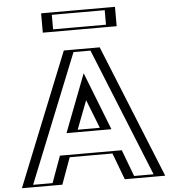

<svg xmlns="http://www.w3.org/2000/svg" viewBox="-66 -1126 1064 1186"><g transform="rotate(-5 465.5 -533.0)"><path d="M258.5 -1066H666.5V-946H258.5ZM551.5 -825 885.5 0H683.5L621.5 -165H307.5L247.5 0H45.5L377.5 -825ZM557.5 -330H371.5L463.5 -570ZM273.5 -1051H651.5V-961H273.5ZM541.4 -810 863.2 -15H693.9L631.9 -180H297L237 -15H67.7L387.6 -810ZM579.5 -315H349.7L463.3 -611.5ZM273.5 -1051V-961H651.5V-1051ZM541.4 -810H387.6L67.7 -15H237L297 -180H631.9L693.9 -15H863.2ZM579.5 -315 463.3 -611.5 349.7 -315ZM258.5 -1066V-946H666.5V-1066ZM551.5 -825H377.5L45.5 0H247.5L307.5 -165H621.5L683.5 0H885.5ZM557.5 -330 463.5 -570 371.5 -330ZM298.5 -1051H626.5V-961H298.5ZM517.1 -810 839 -15H718.3L656.3 -180H272.6L212.6 -15H92L411.9 -810ZM603.8 -315 463.1 -674.3 325.3 -315ZM233.5 -1066V-946H691.5V-1066ZM575.8 -825H353.2L21.2 0H271.9L331.9 -165H597.1L659.1 0H909.8ZM533.2 -330H395.8L463.8 -507.2Z"/></g></svg>

Font: Hussar Outliner
Style: Regular
Weight: 700
Foundry: Cannot Into Space Fonts
Version: Version 0.92